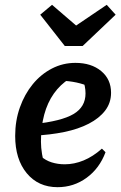

<svg xmlns="http://www.w3.org/2000/svg" viewBox="-20 -766 501 797"><path d="M219 11Q139 11 91 -47Q43 -105 43 -202Q43 -265 62.5 -320Q82 -375 116 -416.5Q150 -458 195.5 -481.5Q241 -505 293 -505Q359 -505 400 -471Q441 -437 441 -381Q441 -339 416.5 -307Q392 -275 348.5 -252.5Q305 -230 246.5 -218Q188 -206 121 -203V-251Q235 -263 285 -292.5Q335 -322 335 -378Q335 -409 323 -436L357 -404Q328 -417 297.5 -423.5Q267 -430 234 -431L268 -439Q230 -415 203.5 -377.5Q177 -340 163.5 -290Q150 -240 150 -178Q150 -153 154.5 -126.5Q159 -100 169 -76L149 -118Q169 -100 194.5 -92Q220 -84 249 -84Q288 -84 327 -100Q366 -116 403 -149L418 -134Q393 -67 339.5 -28Q286 11 219 11ZM249 -575 147 -705 196 -746 296 -660 423 -746 460 -705 323 -575Z"/></svg>

Font: Piazzolla Thin
Style: Bold Italic
Weight: 700
Italic angle: -11.3°
Version: Version 2.005